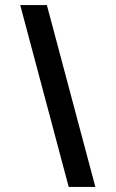

<svg xmlns="http://www.w3.org/2000/svg" viewBox="-20 -740 458 760"><path d="M60 -720 252 0H357.5L165.5 -720Z"/></svg>

Font: Vela Sans SemBd
Style: Regular
Weight: 600
Designer: Principal design: Mikhail Sharanda - project Manrope.
Design modification: Ravid Balaliev
Foundry: Mikhail Sharanda
Version: Version 1.001